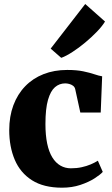

<svg xmlns="http://www.w3.org/2000/svg" viewBox="-20 -904 546 936"><path d="M282.5 11Q193 11 136 -25.2Q79 -61.5 52 -125Q25 -188.5 25 -269.5Q25 -336.5 45.2 -390.8Q65.5 -445 102.8 -483.5Q140 -522 192 -542.5Q244 -563 307.5 -563Q354.5 -563 386.2 -556.2Q418 -549.5 440 -542Q462 -534.5 478 -532L471 -355.5H371.5L346.5 -470Q344 -480 336 -486Q328 -492 317.5 -494.8Q307 -497.5 298 -497.5Q269.5 -497.5 248 -479Q226.5 -460.5 214 -417.2Q201.5 -374 201.5 -299Q201.5 -245 210 -204.2Q218.5 -163.5 235 -136.8Q251.5 -110 274.5 -96.8Q297.5 -83.5 325.5 -83.5Q354 -83.5 378 -88.8Q402 -94 422 -102.5Q442 -111 457 -120.5L481 -66Q469 -52.5 440.5 -34.2Q412 -16 371.5 -2.5Q331 11 282.5 11ZM278 -622.5 227 -667 395.5 -884.5 492 -799Q478 -776 452.2 -749.2Q426.5 -722.5 395.2 -696.5Q364 -670.5 333.5 -650.8Q303 -631 280 -622.5Z"/></svg>

Font: Merriweather 36pt Black
Style: Regular
Weight: 900
Version: Version 2.100